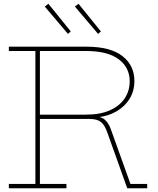

<svg xmlns="http://www.w3.org/2000/svg" viewBox="-20 -1000 839 1020"><path d="M466 -384Q513.5 -383.5 535.2 -365.5Q557 -347.5 569 -313L673 -23H762V0H656L549 -299Q535 -338 514.8 -353Q494.5 -368 457 -368H424ZM300 -729V-752H439Q566.5 -752 630.2 -702.2Q694 -652.5 694 -570Q694 -516.5 668.5 -475.2Q643 -434 599 -408.5Q555 -383 499 -377V-371L454 -368H188V-391H437Q512.5 -391 564.2 -414.2Q616 -437.5 642.5 -477.5Q669 -517.5 669 -568Q669 -641.5 610.5 -685.2Q552 -729 438 -729ZM27 -729V-752H333V-729H192V-23H333V0H27V-23H168V-729ZM397 -980 378 -965 501 -820 516 -833ZM237 -980 218 -965 341 -820 356 -833Z"/></svg>

Font: Hepta Slab ExtraLight
Style: Regular
Weight: 200
Designer: Michael LaGattuta
Foundry: Michael LaGattuta
Version: Version 1.100